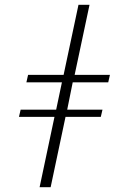

<svg xmlns="http://www.w3.org/2000/svg" viewBox="-20 -780 490 800"><path d="M145 0 207 -293H59L66 -323H214L238 -437H90L97 -468H245L307 -760H353L291 -468H438L431 -437H283L260 -323H407L400 -293H253L191 0Z"/></svg>

Font: Noto Serif Display ExtraCondensed Light
Style: Italic
Weight: 300
Width: 2
Italic angle: -12°
Designer: Monotype Design Team
Foundry: Monotype Imaging Inc.
Version: Version 2.009